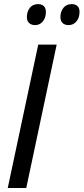

<svg xmlns="http://www.w3.org/2000/svg" viewBox="-20 -936 416 956"><path d="M18.6 0 170.4 -713.9H262.2L110.8 0ZM321.8 -811Q302.7 -811 291.7 -821.3Q280.8 -831.5 280.8 -851.6Q280.8 -877.4 295.4 -896.5Q310.1 -915.5 336.9 -915.5Q355.5 -915.5 365.7 -905.8Q376 -896 376 -877Q376 -847.7 360.6 -829.3Q345.2 -811 321.8 -811ZM154.8 -811Q136.2 -811 125 -821.3Q113.8 -831.5 113.8 -851.6Q113.8 -877.4 128.2 -896.5Q142.6 -915.5 169.9 -915.5Q182.1 -915.5 190.7 -911.1Q199.2 -906.7 203.9 -898.2Q208.5 -889.6 208.5 -877Q208.5 -847.7 193.4 -829.3Q178.2 -811 154.8 -811Z"/></svg>

Font: Open Sans SemiCondensed Medium
Style: Italic
Weight: 500
Width: 4
Italic angle: -12°
Designer: Monotype Design Team
Foundry: Monotype Imaging Inc.
Version: Version 3.000